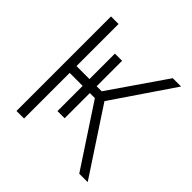

<svg xmlns="http://www.w3.org/2000/svg" viewBox="-188 -891 1052 1052"><g transform="rotate(45 338.0 -365.0)"><path d="M87.9 -731.4H146.5V-405.3H247.1V-602.5H302.7V-405.3H341.8L566.4 -731.4H630.9L390.6 -377.9L639.6 1H574.2L341.8 -352.5H302.7V-157.2H247.1V-352.5H146.5V1H87.9Z"/></g></svg>

Font: Gen Shin Gothic Light
Style: Regular
Weight: 200
Designer: [Source Han Sans]
Ryoko NISHIZUKA  (kana & ideographs); Paul D. Hunt (Latin, Greek & Cyrillic); Wenlong ZHANG  (bopomofo
Version: Version 1.002.20150607